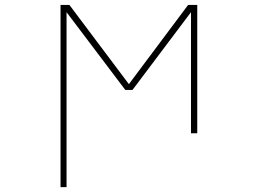

<svg xmlns="http://www.w3.org/2000/svg" viewBox="-20 -565 1040 779"><path d="M225.6 194.3V-544.9H261.7L502.9 -223.6L743.2 -544.9H780.3V-24.4H754.9V-515.6L517.6 -200.2H488.3L250 -515.6V194.3Z"/></svg>

Font: Mgen+ 1mn thin
Style: Regular
Weight: 100
Designer: [Source Han Sans]
Ryoko NISHIZUKA  (kana & ideographs); Paul D. Hunt (Latin, Greek & Cyrillic); Wenlong ZHANG  (bopomofo
Version: Version 1.059.20150602